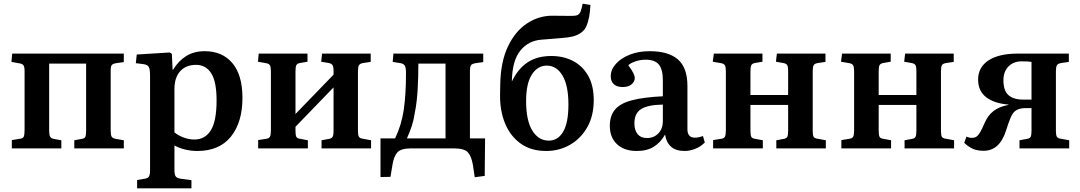

<svg xmlns="http://www.w3.org/2000/svg" viewBox="-20 -803 5846 1039"><path d="M44 0V-45L88 -52Q104 -54 108.5 -63.5Q113 -73 113 -102V-418Q113 -441 107 -449.5Q101 -458 86 -460L42 -468L46 -513H650V-467L608 -461Q590 -458 584.5 -450.5Q579 -443 579 -422V-96Q579 -72 584.5 -63Q590 -54 609 -51L650 -44V0H382V-44L420 -51Q437 -53 441.5 -62Q446 -71 446 -98V-459H246V-97Q246 -74 251 -64Q256 -54 272 -51L312 -44V0Z M722 216V171L764 164Q779 162 785.5 153Q792 144 792 118V-393Q792 -429 785 -441Q778 -453 756 -456L715 -461L720 -508L898 -519L910 -512L914 -426H917Q946 -474 988 -500Q1030 -526 1088 -526Q1183 -526 1237.5 -461.5Q1292 -397 1292 -273Q1292 -141 1229.5 -63.5Q1167 14 1048 14Q1014 14 981 6Q948 -2 924 -16V117Q924 141 930.5 151Q937 161 957 164L1016 172V216ZM1032 -48Q1090 -48 1121 -98Q1152 -148 1152 -260Q1152 -361 1123 -406.5Q1094 -452 1041 -452Q986 -452 955 -417.5Q924 -383 924 -321V-87Q942 -71 972 -59.5Q1002 -48 1032 -48Z M1377 0V-45L1421 -52Q1436 -54 1441 -63.5Q1446 -73 1446 -99V-416Q1446 -440 1441 -449Q1436 -458 1421 -461L1376 -469L1380 -513H1644V-469L1603 -462Q1588 -459 1583.5 -450Q1579 -441 1579 -416V-186L1785 -399V-419Q1785 -442 1779.5 -450.5Q1774 -459 1759 -462L1718 -469L1723 -513H1986V-468L1945 -462Q1928 -459 1922.5 -450Q1917 -441 1917 -417V-94Q1917 -71 1922.5 -62.5Q1928 -54 1945 -52L1988 -44V0H1720V-44L1758 -51Q1774 -53 1779.5 -62Q1785 -71 1785 -96V-330L1579 -117V-95Q1579 -72 1583.5 -63Q1588 -54 1603 -52L1646 -44V0Z M2549 156 2539 89Q2531 42 2511.5 21Q2492 0 2436 0H2204Q2150 0 2130.5 21.5Q2111 43 2104 88L2093 154L2039 155V-54H2118Q2153 -127 2165 -209.5Q2177 -292 2177 -407Q2177 -435 2171.5 -446Q2166 -457 2149 -461L2105 -468L2109 -513H2595V-467L2553 -461Q2534 -458 2528.5 -449.5Q2523 -441 2523 -422V-54H2605L2603 149ZM2182 -54H2391V-459H2244Q2244 -384 2240 -316.5Q2236 -249 2225 -194Q2219 -154 2209 -123Q2199 -92 2182 -54Z M2936 14Q2853 14 2797 -26.5Q2741 -67 2713 -135.5Q2685 -204 2686 -289L2687 -344Q2689 -468 2728.5 -551Q2768 -634 2831.5 -676Q2895 -718 2969 -718Q2990 -718 3013.5 -717.5Q3037 -717 3075 -717Q3096 -717 3106 -722Q3116 -727 3122 -741Q3125 -749 3128 -761Q3131 -773 3133 -783L3175 -776Q3172 -706 3154 -663Q3136 -620 3077 -605Q3057 -600 3011.5 -596.5Q2966 -593 2907 -588Q2839 -582 2796 -529.5Q2753 -477 2750 -368V-362Q2783 -431 2835 -465.5Q2887 -500 2963 -500Q3030 -500 3082 -472.5Q3134 -445 3163.5 -392Q3193 -339 3193 -261Q3193 -177 3158.5 -115.5Q3124 -54 3065.5 -20Q3007 14 2936 14ZM2950 -42Q2999 -42 3027.5 -90Q3056 -138 3056 -238Q3056 -340 3024 -394Q2992 -448 2939 -448Q2889 -448 2858 -399.5Q2827 -351 2827 -256Q2827 -151 2860.5 -96.5Q2894 -42 2950 -42Z M3426 14Q3358 14 3319 -22.5Q3280 -59 3280 -122Q3280 -177 3308.5 -210.5Q3337 -244 3400 -260.5Q3463 -277 3567 -282V-369Q3567 -427 3545.5 -453.5Q3524 -480 3474 -480Q3447 -480 3420.5 -471.5Q3394 -463 3380 -450Q3400 -423 3407.5 -407Q3415 -391 3415 -381Q3415 -361 3397.5 -346.5Q3380 -332 3350 -332Q3318 -332 3301.5 -347.5Q3285 -363 3285 -390Q3285 -426 3312.5 -457Q3340 -488 3387.5 -507Q3435 -526 3495 -526Q3598 -526 3649 -481Q3700 -436 3700 -338V-104Q3700 -58 3740 -58Q3761 -58 3784 -67L3794 -32Q3773 -10 3743 2Q3713 14 3685 14Q3637 14 3611 -9.5Q3585 -33 3579 -75Q3555 -32 3518 -9Q3481 14 3426 14ZM3481 -56Q3519 -56 3543 -81.5Q3567 -107 3567 -147V-237Q3487 -236 3450 -213Q3413 -190 3413 -136Q3413 -98 3430.5 -77Q3448 -56 3481 -56Z M3839 0V-45L3883 -52Q3898 -54 3903 -63.5Q3908 -73 3908 -99V-416Q3908 -440 3903 -449Q3898 -458 3883 -461L3837 -469L3843 -513H4106V-469L4065 -462Q4050 -459 4045.5 -450Q4041 -441 4041 -416V-289H4245V-419Q4245 -442 4240 -450.5Q4235 -459 4219 -462L4179 -469L4184 -513H4447V-468L4406 -462Q4388 -459 4383 -450Q4378 -441 4378 -417V-94Q4378 -71 4383 -62.5Q4388 -54 4406 -52L4449 -44V0H4181V-44L4219 -51Q4235 -53 4240 -62Q4245 -71 4245 -96V-235H4041V-95Q4041 -72 4045.5 -63Q4050 -54 4065 -52L4108 -44V0Z M4533 0V-45L4577 -52Q4592 -54 4597 -63.5Q4602 -73 4602 -99V-416Q4602 -440 4597 -449Q4592 -458 4577 -461L4531 -469L4537 -513H4800V-469L4759 -462Q4744 -459 4739.5 -450Q4735 -441 4735 -416V-289H4939V-419Q4939 -442 4934 -450.5Q4929 -459 4913 -462L4873 -469L4878 -513H5141V-468L5100 -462Q5082 -459 5077 -450Q5072 -441 5072 -417V-94Q5072 -71 5077 -62.5Q5082 -54 5100 -52L5143 -44V0H4875V-44L4913 -51Q4929 -53 4934 -62Q4939 -71 4939 -96V-235H4735V-95Q4735 -72 4739.5 -63Q4744 -54 4759 -52L4802 -44V0Z M5303 13Q5268 13 5244 2Q5220 -9 5198 -30L5210 -64Q5224 -57 5239 -57Q5253 -57 5263 -63Q5273 -69 5283.5 -86.5Q5294 -104 5309 -139Q5326 -178 5355.5 -201.5Q5385 -225 5435 -235L5439 -237Q5360 -243 5316.5 -277Q5273 -311 5273 -372Q5273 -439 5329 -476Q5385 -513 5488 -513H5764V-468L5723 -462Q5705 -459 5699.5 -450Q5694 -441 5694 -417V-94Q5694 -71 5699.5 -62.5Q5705 -54 5722 -52L5766 -44V0H5497V-44L5535 -51Q5552 -53 5557 -62Q5562 -71 5562 -96V-218Q5551 -218 5533.5 -218Q5516 -218 5506 -216Q5485 -212 5472 -201Q5459 -190 5448.5 -165.5Q5438 -141 5425 -99Q5407 -42 5376.5 -14.5Q5346 13 5303 13ZM5517 -264H5562V-468Q5551 -470 5539.5 -470.5Q5528 -471 5508 -471Q5465 -471 5437.5 -443.5Q5410 -416 5410 -368Q5410 -313 5437 -288.5Q5464 -264 5517 -264Z"/></svg>

Font: Literata 36pt SemiBold
Style: Regular
Weight: 600
Designer: Latin by Veronika Burian and Jose Scaglione. Greek by Irene Vlachou. Cyrillic by Vera Evstafieva.
Foundry: TypeTogether
Version: Version 3.002